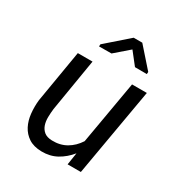

<svg xmlns="http://www.w3.org/2000/svg" viewBox="-176 -867 939 1000"><g transform="rotate(30 293.5 -366.5)"><path d="M492.7 -626.5 491.7 -613.3 420.4 -613.8 362.8 -687 278.8 -614.3 204.1 -613.8 205.1 -627 337.9 -743.2H389.6ZM380.9 -72.8Q349.6 -34.2 309.1 -11.7Q268.6 10.7 217.3 9.8Q169.9 8.8 139.9 -11Q109.9 -30.8 93.5 -62.5Q77.1 -94.2 73 -134Q68.8 -173.8 73.2 -214.4L126 -528.3H214.4L162.1 -212.9Q159.2 -188.5 158.7 -162.8Q158.2 -137.2 165.3 -116.2Q172.4 -95.2 189 -81.5Q205.6 -67.9 236.3 -66.9Q285.2 -65.4 322.8 -87.2Q360.4 -108.9 386.2 -148.9L452.1 -528.3H541L449.2 0H369.6Z"/></g></svg>

Font: TypoPRO Roboto Mono
Style: Italic
Weight: 400
Designer: Google
Version: Version 2.000986; 2015; ttfautohint (v1.3)